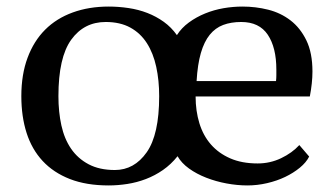

<svg xmlns="http://www.w3.org/2000/svg" viewBox="-20 -555 1024 585"><path d="M158 -262Q158 -214 167 -173Q176 -132 196.5 -102Q217 -72 250 -54.5Q283 -37 330 -37Q389 -37 427 -91Q465 -145 465 -262Q465 -310 456 -351.5Q447 -393 427.5 -423.5Q408 -454 377 -471Q346 -488 302 -488Q236 -488 197 -434Q158 -380 158 -262ZM521 -79Q501 -54 476.5 -37Q452 -20 424.5 -9.5Q397 1 368 5.5Q339 10 311 10Q243 10 193 -9.5Q143 -29 110 -64.5Q77 -100 61 -150Q45 -200 45 -262Q45 -328 64 -379Q83 -430 117.5 -464.5Q152 -499 201.5 -517Q251 -535 311 -535Q341 -535 371.5 -530.5Q402 -526 429 -515.5Q456 -505 479 -488.5Q502 -472 519 -448Q533 -470 555.5 -486.5Q578 -503 605 -514Q632 -525 661 -530Q690 -535 719 -535Q759 -535 797 -525.5Q835 -516 865 -493Q895 -470 913.5 -432Q932 -394 932 -337Q932 -320 930 -301Q928 -282 924 -261H576Q576 -217 587.5 -179.5Q599 -142 622.5 -115Q646 -88 681.5 -72.5Q717 -57 765 -57Q803 -57 836.5 -73Q870 -89 892 -113L922 -78Q913 -60 893.5 -44Q874 -28 849 -16Q824 -4 794 3Q764 10 734 10Q703 10 670.5 4Q638 -2 608.5 -13.5Q579 -25 556 -41.5Q533 -58 521 -79ZM715 -488Q684 -488 660 -479Q636 -470 619 -449Q602 -428 592 -393.5Q582 -359 579 -308H821Q822 -317 822 -326Q822 -335 822 -343Q822 -410 796 -449Q770 -488 715 -488Z"/></svg>

Font: PT Serif Caption
Style: Regular
Weight: 400
Designer: A.Korolkova, O.Umpeleva, V.Yefimov
Foundry: ParaType Ltd
Version: Version 1.000W OFL